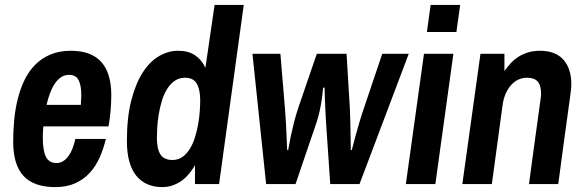

<svg xmlns="http://www.w3.org/2000/svg" viewBox="-20 -743 2364 775"><path d="M33.2 -171.9Q33.2 -215.3 37.4 -259.3Q41.5 -303.2 51.8 -344Q62 -384.8 79.1 -420.2Q96.2 -455.6 122.1 -481.7Q147.9 -507.8 183.6 -522.9Q219.2 -538.1 266.1 -538.1Q429.2 -538.1 429.2 -358.9Q429.2 -329.6 426.5 -297.1Q423.8 -264.6 418 -232.9H154.8Q153.3 -217.3 153.1 -204.8Q152.8 -192.4 152.8 -187Q152.8 -135.7 165.3 -110.4Q177.7 -85 208 -85Q223.1 -85 235.4 -92.8Q247.6 -100.6 257.1 -114Q266.6 -127.4 273.2 -145Q279.8 -162.6 284.2 -182.1H407.2Q397.9 -142.6 382.3 -107.4Q366.7 -72.3 342.5 -45.7Q318.4 -19 283.9 -3.4Q249.5 12.2 203.1 12.2Q116.7 12.2 75 -32.7Q33.2 -77.6 33.2 -171.9ZM306.2 -319.8Q306.6 -330.6 307.1 -337.4Q307.6 -344.2 307.9 -348.4Q308.1 -352.5 308.1 -354.5V-358.9Q308.1 -398.9 297.1 -419.9Q286.1 -440.9 258.8 -440.9Q240.2 -440.9 225.6 -430.7Q210.9 -420.4 200 -403.6Q189 -386.7 181.2 -365Q173.3 -343.3 168 -319.8Z M492.2 -173.8Q492.2 -269 510 -337.9Q527.8 -406.7 556.6 -451.2Q585.4 -495.6 622.6 -516.8Q659.7 -538.1 698.2 -538.1Q739.7 -538.1 766.8 -520.3Q793.9 -502.4 809.1 -469.2L846.2 -723.1H963.9L864.3 0H767.1V-76.2Q739.3 -28.8 705.6 -8.3Q671.9 12.2 635.3 12.2Q566.9 12.2 529.5 -34.4Q492.2 -81.1 492.2 -173.8ZM676.3 -97.2Q699.7 -97.2 717 -109.9Q734.4 -122.6 746.8 -143.1Q759.3 -163.6 767.3 -189.7Q775.4 -215.8 780 -242.7Q784.7 -269.5 786.4 -294.4Q788.1 -319.3 788.1 -337.9Q788.1 -381.8 774.2 -405.5Q760.3 -429.2 727.1 -429.2Q702.1 -429.2 684.1 -416Q666 -402.8 653.3 -381.8Q640.6 -360.8 632.8 -334.2Q625 -307.6 620.6 -280.5Q616.2 -253.4 614.7 -228.5Q613.3 -203.6 613.3 -186Q613.3 -142.6 627.4 -119.9Q641.6 -97.2 676.3 -97.2Z M1111.8 -525.9 1129.9 -309.1Q1132.3 -281.2 1134 -251Q1135.7 -220.7 1136.7 -195.3Q1138.2 -165.5 1139.2 -137.2H1143.1Q1147.9 -164.1 1153.8 -193.4Q1159.2 -218.3 1166.7 -248.5Q1174.3 -278.8 1184.1 -308.1L1258.8 -525.9H1378.9L1392.1 -307.1Q1393.1 -287.1 1393.8 -258.5Q1394.5 -230 1395 -202.6Q1395.5 -170.9 1396 -137.2H1399.9Q1407.7 -168.9 1416.5 -199.7Q1423.8 -226.1 1432.4 -255.1Q1440.9 -284.2 1449.2 -307.1L1522.9 -525.9H1629.9L1431.2 0H1313L1295.9 -251Q1294.4 -271.5 1293.5 -295.7Q1292.5 -319.8 1291.5 -340.8Q1290.5 -365.2 1290 -389.2H1284.2Q1282.2 -365.7 1278.8 -341.8Q1275.9 -321.3 1270.8 -297.4Q1265.6 -273.4 1258.8 -252L1172.9 0H1054.2L999 -525.9Z M1837.4 -723.1 1822.3 -613.8H1703.1L1718.3 -723.1ZM1810.1 -525.9 1737.3 0H1618.2L1691.4 -525.9Z M2016.1 -525.9V-456.1Q2027.8 -473.1 2042 -488.3Q2056.2 -503.4 2073.7 -514.4Q2091.3 -525.4 2112.5 -531.7Q2133.8 -538.1 2159.2 -538.1Q2222.2 -538.1 2254.2 -502Q2286.1 -465.8 2286.1 -402.8Q2286.1 -396 2285.6 -389.4Q2285.2 -382.8 2283.4 -369.1Q2281.7 -355.5 2278.3 -330.8Q2274.9 -306.2 2269 -263.7Q2263.2 -221.2 2254.4 -157Q2245.6 -92.8 2233.4 0H2115.2Q2127 -86.4 2135 -146.5Q2143.1 -206.5 2148.7 -246.1Q2154.3 -285.6 2157.2 -308.1Q2160.2 -330.6 2161.9 -342Q2163.6 -353.5 2163.8 -357.2Q2164.1 -360.8 2164.1 -362.8Q2164.1 -397.9 2150.6 -413.6Q2137.2 -429.2 2106.4 -429.2Q2088.9 -429.2 2072.8 -421.9Q2056.6 -414.6 2043.5 -400.1Q2030.3 -385.7 2021 -364.5Q2011.7 -343.3 2008.3 -315.9L1965.3 0H1846.2L1919.4 -525.9Z"/></svg>

Font: Archivo Narrow
Style: Bold Italic
Weight: 700
Italic angle: -8°
Designer: Hector Gatti
Foundry: Hector Gatti
Version: 1.002; ttfautohint (v0.8)